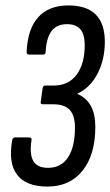

<svg xmlns="http://www.w3.org/2000/svg" viewBox="-20 -681 406 707"><path d="M155 6Q76 6 43 -37.5Q10 -81 25 -165Q27 -175 35 -175H87Q98 -175 96 -165Q88 -112 103 -87.5Q118 -63 157 -63Q205 -63 230.5 -101.5Q256 -140 256 -211Q256 -255 237 -276Q218 -297 176 -297H138Q128 -297 130 -306L137 -357Q139 -366 147 -366H179Q232 -366 262 -406Q292 -446 292 -515Q292 -554 276 -573Q260 -592 227 -592Q189 -592 170 -567Q151 -542 148 -490Q148 -480 139 -480H87Q78 -480 78 -490Q82 -575 121 -618Q160 -661 232 -661Q366 -661 366 -527Q366 -461 339 -409.5Q312 -358 265 -336V-335Q298 -321 314.5 -291Q331 -261 331 -214Q331 -111 284 -52.5Q237 6 155 6Z"/></svg>

Font: Sofia Sans Extra Condensed Medium
Style: Italic
Weight: 500
Italic angle: -9°
Version: Version 4.100